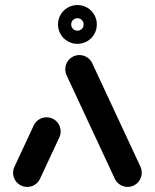

<svg xmlns="http://www.w3.org/2000/svg" viewBox="-20 -735 609 755"><path d="M87 0Q71.9 0 59.1 -7.4Q46.3 -14.8 38.9 -27.6Q31.5 -40.4 31.5 -55.6Q31.5 -68.5 37.4 -80.4L113 -242.6Q120 -256.7 133.3 -265.2Q146.7 -273.7 163 -273.7Q178.1 -273.7 190.9 -266.3Q203.7 -258.9 211.1 -246.1Q218.5 -233.3 218.5 -218.1Q218.5 -205.2 212.6 -193.3L137 -31.1Q130 -17 116.7 -8.5Q103.3 0 87 0ZM537.4 -55.6Q537.4 -40.7 530 -28Q522.6 -15.2 509.8 -7.6Q497 0 481.9 0Q465.9 0 452.4 -8.5Q438.9 -17 431.9 -31.1L242.2 -438.1Q236.7 -450.4 236.7 -463Q236.7 -477.8 244.1 -490.6Q251.5 -503.3 264.3 -510.9Q277 -518.5 292.2 -518.5Q308.1 -518.5 321.7 -510Q335.2 -501.5 342.2 -487.4L531.9 -80.4Q537.4 -68.1 537.4 -55.6ZM308.9 -638.9Q308.9 -649.3 301.9 -656.3Q294.8 -663.3 284.4 -663.3Q274.1 -663.3 267 -656.3Q260 -649.3 260 -638.9Q260 -628.5 267 -621.5Q274.1 -614.4 284.4 -614.4Q294.8 -614.4 301.9 -621.5Q308.9 -628.5 308.9 -638.9ZM208.1 -638.9Q208.1 -659.6 218.3 -677.2Q228.5 -694.8 246.1 -705Q263.7 -715.2 284.5 -715.2Q305.2 -715.2 322.8 -705Q340.4 -694.8 350.6 -677.2Q360.7 -659.6 360.7 -638.9Q360.7 -618.1 350.6 -600.6Q340.4 -583 322.8 -572.8Q305.1 -562.6 284.4 -562.6Q263.7 -562.6 246.1 -572.8Q228.5 -583 218.3 -600.6Q208.1 -618.2 208.1 -638.9Z"/></svg>

Font: 26F Galaxy Sans
Style: Regular
Weight: 400
Designer: C₂₉H₂₅N₃O₅
Version: Version 1.100;FEAKit 1.0